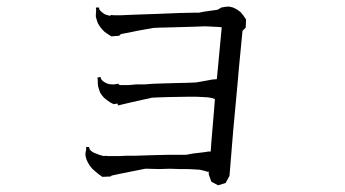

<svg xmlns="http://www.w3.org/2000/svg" viewBox="-20 -548 1040 578"><path d="M323.2 -293.9 335.9 -295.9 339.8 -292H369.1L389.6 -293.9H414.1L441.4 -295.9L472.7 -296.9L507.8 -297.9L545.9 -298.8L570.3 -299.8L586.9 -302.7L603.5 -305.7L619.1 -308.6L631.8 -309.6H632.8L647.5 -465.8L637.7 -466.8L620.1 -467.8L596.7 -468.8L570.3 -467.8L538.1 -466.8L502 -465.8L461.9 -464.8L441.4 -463.9L392.6 -455.1L369.1 -450.2L348.6 -446.3L343.8 -445.3L338.9 -440.4L315.4 -438.5L304.7 -445.3L294.9 -452.1L287.1 -460L280.3 -468.8L274.4 -478.5L271.5 -487.3L268.6 -497.1V-506.8L269.5 -515.6L268.6 -525.4H278.3L279.3 -518.6L285.2 -512.7L290 -508.8L295.9 -504.9L301.8 -502.9L312.5 -500V-502.9L326.2 -502H342.8L363.3 -502.9L387.7 -503.9L415 -504.9L446.3 -505.9L519.5 -508.8L562.5 -509.8H579.1L592.8 -512.7L634.8 -518.6L646.5 -525.4L657.2 -527.3L668.9 -528.3L681.6 -525.4L693.4 -519.5L704.1 -511.7L712.9 -501L720.7 -489.3L719.7 -464.8L710 -455.1L699.2 -342.8L695.3 -297.9L682.6 -161.1L678.7 -114.3L674.8 -66.4L670.9 -18.6L659.2 2.9L636.7 9.8L616.2 -1L608.4 -23.4V-31.2H600.6L601.6 -32.2L593.8 -34.2L581.1 -37.1L564.5 -38.1L543.9 -39.1H519.5L491.2 -40L459 -39.1L423.8 -40H417L343.8 -25.4L316.4 -19.5L312.5 -16.6L288.1 -15.6L277.3 -23.4L266.6 -32.2L257.8 -40L250 -49.8L244.1 -59.6L240.2 -68.4L237.3 -79.1V-87.9L239.3 -96.7V-105.5H248L250 -98.6L253.9 -93.8L259.8 -89.8L265.6 -86.9L271.5 -85L278.3 -82L285.2 -80.1L293 -78.1H294.9V-79.1L305.7 -78.1H337.9L359.4 -79.1H385.7L416 -80.1L449.2 -81.1L487.3 -82H529.3H540L561.5 -85.9L594.7 -89.8L607.4 -91.8H614.3L616.2 -119.1L624 -211.9L627 -249L626 -250L618.2 -252.9L606.4 -254.9L589.8 -255.9L571.3 -256.8H547.9L491.2 -255.9L458 -254.9L437.5 -253.9L376 -240.2L335 -230.5L334 -236.3L322.3 -234.4L312.5 -239.3L302.7 -246.1L293.9 -252.9L287.1 -260.7L281.2 -269.5L278.3 -278.3L275.4 -288.1L274.4 -296.9V-305.7L273.4 -314.5L282.2 -316.4L285.2 -308.6L290 -303.7L295.9 -299.8L301.8 -296.9L307.6 -294.9L317.4 -293.9Z"/></svg>

Font: Kurinto Seri
Style: Regular
Weight: 400
Designer: Kurinto was developed by Clint Goss from a range of fonts that are compatible with the SIL Open Font License Version 1.1
Foundry: Clinton F. Goss
Version: Version 2.196; July 25, 2020